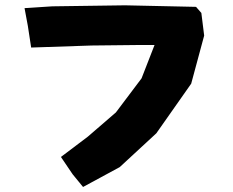

<svg xmlns="http://www.w3.org/2000/svg" viewBox="-20 -705 893 737"><path d="M74.2 -673.8 86.9 -605.5 99.6 -522.5 331.1 -530.3 506.8 -532.2H573.2L523.4 -404.3L424.8 -273.4L317.4 -180.7L213.9 -102.5L258.8 -36.1L298.8 12.7L439.5 -63.5L580.1 -193.4L713.9 -383.8L763.7 -568.4L752.9 -655.3L732.4 -678.7L460 -684.6L180.7 -680.7Z"/></svg>

Font: MaokenAssortedSans-TC
Style: Regular
Weight: 500
Version: Version 0.83